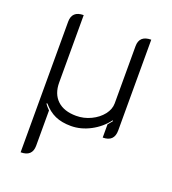

<svg xmlns="http://www.w3.org/2000/svg" viewBox="-132 -608 819 916"><g transform="rotate(20 278.0 -150.0)"><path d="M77 -454Q77 -509 136 -509V-167Q136 -109 170 -77Q204 -45 266 -45Q305 -45 340.5 -62Q376 -79 397.5 -106.5Q419 -134 419 -164V-454Q419 -509 479 -509V-48Q479 9 421 9V-58Q438 -78 440 -81L438 -85Q406 -42 357.5 -16.5Q309 9 259 9Q212 9 178.5 -6Q145 -21 117 -54L113 -52Q121 -40 136 -25V154Q136 209 77 209Z"/></g></svg>

Font: K2D ExtraLight
Style: Regular
Weight: 275
Designer: Katatrad Aksorn Co.,Ltd.
Foundry: Cadson Demak Co.,Ltd.
Version: Version 1.000; ttfautohint (v1.6)